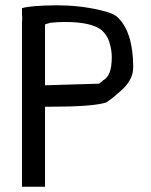

<svg xmlns="http://www.w3.org/2000/svg" viewBox="-20 -705 572 725"><path d="M63 0V-619Q64 -630 64 -636Q64 -644 63 -648V-674Q93 -684 194 -685Q280 -685 357 -667Q408 -656 425 -639Q482 -584 483 -453Q483 -451 483 -450Q483 -397 423 -351Q408 -336 381 -318Q331 -302 169 -302Q160 -302 150 -302V0ZM150 -383Q201 -384 251.5 -386Q302 -388 354 -389Q356 -391 360.5 -394Q365 -397 370 -402Q402 -419 402 -487Q402 -489 402 -492Q402 -517 392 -549Q383 -574 364 -591Q325 -622 226 -622Q198 -622 170 -619Q165 -617 150 -613Z"/></svg>

Font: New Athena Unicode
Style: Regular
Weight: 400
Designer: J. Rusten 1997; rev. by R. Hancock 2001, 2002, rev. by D. Mastronarde 2002-2021
Foundry: GreekKeys New Athena Unicode
Version: Version 5.008